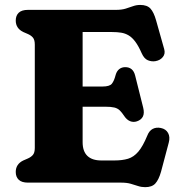

<svg xmlns="http://www.w3.org/2000/svg" viewBox="-20 -740 730 778"><path d="M223.8 -389.4H395.2Q424 -389.4 433.2 -400.7Q442.5 -412.1 448.7 -436.7Q453.2 -452.1 463.1 -459.9Q473.1 -467.7 486.5 -467.9Q519.3 -468.4 527.7 -433.6L560.2 -303.8Q565.8 -281.4 559 -267.8Q552.2 -254.2 534.7 -248.3Q520.4 -243.6 507.1 -249Q493.9 -254.4 484 -269Q473.9 -284.3 465.1 -292.8Q456.4 -301.2 443 -304.4Q429.7 -307.6 405.6 -307.6H223.8ZM43.8 -656.8Q43.8 -676.8 55.9 -688.4Q68 -700 93.2 -700H449.8Q472.9 -700 489.1 -705Q505.3 -710 519.1 -715Q533 -720 548.2 -720Q576 -720 589.6 -705.3Q603.2 -690.5 612.4 -657.8L645.4 -540.9Q650.7 -522.3 639.9 -509Q629.2 -495.6 610 -492.2Q594.5 -489.6 579.3 -495.8Q564.2 -501.9 554.2 -524.1Q541.2 -553.7 528.3 -571Q515.5 -588.2 501.3 -596.6Q487.2 -605 470.8 -607.6Q454.5 -610.2 434.2 -610.2H314.8V-163.8Q314.8 -126.9 334.1 -108.3Q353.4 -89.8 390.3 -89.8H443.5Q475.8 -89.8 498.9 -96.8Q522.1 -103.9 540.5 -125.5Q559 -147.2 576.7 -190.2Q584.5 -210.4 599 -217.8Q613.6 -225.2 631.8 -221.4Q652.1 -217.3 661.1 -201.1Q670.1 -184.9 663.7 -161.6L632.4 -43.8Q623.3 -11.9 609.6 3.3Q596 18.4 568.2 18.4Q553.1 18.4 539.4 13.8Q525.7 9.2 509.6 4.6Q493.6 0 470.6 0H93.2Q68 0 55.9 -11.6Q43.8 -23.2 43.8 -43.2Q43.8 -74.8 74 -89.6L92 -97.4Q105.1 -103 113.1 -112Q121 -121.1 121 -140.6V-559.4Q121 -578.9 113.1 -588Q105.1 -597.1 92 -602.6L74 -610.4Q43.8 -625.2 43.8 -656.8Z"/></svg>

Font: Fraunces SuperSoft
Style: Regular
Weight: 900
Version: Version 1.000;[b76b70a41]